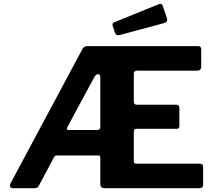

<svg xmlns="http://www.w3.org/2000/svg" viewBox="-20 -983 1120 1003"><path d="M1023 -128Q1041 -128 1041 -113V-18Q1041 -10 1037 -5Q1033 0 1022 0H526Q504 0 504 -21V-160Q504 -171 494 -171H277Q266 -171 262 -161L183 -13Q180 -7 175 -3.5Q170 0 161 0H45Q36 0 33 -8Q30 -16 37 -29L408 -722Q413 -733 419.5 -737.5Q426 -742 437 -742H1016Q1031 -742 1031 -725V-635Q1031 -614 1010 -614H698Q679 -614 679 -598V-453Q679 -436 695 -436H900Q917 -436 917 -420V-324Q917 -318 914 -314Q911 -310 902 -310H693Q679 -310 679 -298V-141Q679 -128 690 -128H1023ZM488 -304Q504 -304 504 -320V-576Q504 -595 493 -596Q482 -597 471 -577L333 -321Q323 -304 338 -304H488ZM830 -953 852 -888Q858 -868 836 -862L605 -800Q594 -798 589 -800.5Q584 -803 581 -811L569 -846Q564 -861 575 -866L812 -962Q824 -967 830 -953Z"/></svg>

Font: Libre Franklin Thin
Style: Bold
Weight: 700
Version: Version 3.000